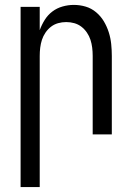

<svg xmlns="http://www.w3.org/2000/svg" viewBox="-20 -548 540 783"><path d="M64 215V-520H142V-425Q150 -447 162.5 -467Q175 -487 193.5 -501Q212 -515 235 -521.5Q258 -528 281 -528Q306 -528 329.5 -521Q353 -514 372 -498Q391 -482 403.5 -461Q416 -440 423.5 -416.5Q431 -393 433.5 -368.5Q436 -344 436 -320V0H358V-320Q358 -337 356 -353.5Q354 -370 349 -385.5Q344 -401 334.5 -415Q325 -429 312 -439Q299 -449 283 -453.5Q267 -458 250 -458Q233 -458 217 -453.5Q201 -449 188 -439Q175 -429 165.5 -415Q156 -401 151 -385.5Q146 -370 144 -353.5Q142 -337 142 -320V215Z"/></svg>

Font: Iosevka Term Curly
Style: Regular
Weight: 400
Designer: Belleve Invis
Foundry: Belleve Invis
Version: Version 32.3.0